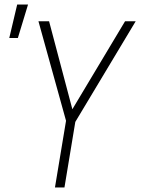

<svg xmlns="http://www.w3.org/2000/svg" viewBox="-20 -829 640 849"><path d="M223 0 272 -295 150 -735H197L300 -346L533 -735H580L313 -290L265 0ZM21 -661 56 -809H104L59 -661Z"/></svg>

Font: Iosevka Aile Extralight
Style: Italic
Weight: 200
Italic angle: -9°
Designer: Belleve Invis
Foundry: Belleve Invis
Version: Version 31.1.0; ttfautohint (v1.8.4)